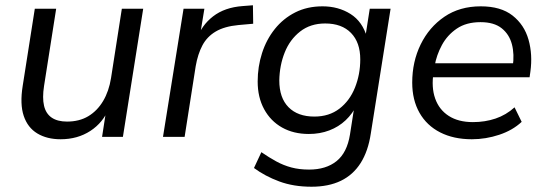

<svg xmlns="http://www.w3.org/2000/svg" viewBox="-20 -519 2071 728"><path d="M210 9Q158 9 121.5 -13Q85 -35 70 -79.5Q55 -124 66 -193L112 -486H193L147 -193Q140 -148 147 -118Q154 -88 176 -73Q198 -58 234 -58Q281 -58 315 -78.5Q349 -99 371 -136Q393 -173 401 -223L442 -486H523L446 0H367L384 -110H394Q371 -54 322.5 -22.5Q274 9 210 9Z M598 0 676 -486H755L736 -370H726Q744 -423 788 -457Q832 -491 900 -496L939 -499L940 -429L884 -424Q831 -419 798 -399.5Q765 -380 747.5 -347Q730 -314 722 -268L680 0Z M1161 189Q1093 189 1039 169Q985 149 943 118L971 58Q1000 78 1027.5 93Q1055 108 1085 116Q1115 124 1152 124Q1216 124 1256 92Q1296 60 1307 -9L1325 -124L1334 -123Q1317 -88 1290.5 -63Q1264 -38 1228.5 -24.5Q1193 -11 1151 -11Q1093 -11 1049.5 -35.5Q1006 -60 981.5 -105Q957 -150 957 -210Q957 -266 973.5 -317.5Q990 -369 1022 -409Q1054 -449 1099.5 -472Q1145 -495 1203 -495Q1263 -495 1309 -466Q1355 -437 1372 -376L1365 -377L1382 -486H1461L1386 -13Q1376 54 1347.5 99Q1319 144 1272.5 166.5Q1226 189 1161 189ZM1172 -77Q1228 -77 1267 -107Q1306 -137 1326 -187Q1346 -237 1346 -294Q1346 -358 1311 -394Q1276 -430 1213 -430Q1157 -430 1118 -399.5Q1079 -369 1059.5 -320Q1040 -271 1039 -214Q1039 -148 1074 -112.5Q1109 -77 1172 -77Z M1769 9Q1700 9 1649 -17Q1598 -43 1570.5 -91.5Q1543 -140 1543 -206Q1543 -285 1575 -350.5Q1607 -416 1665 -455.5Q1723 -495 1803 -495Q1879 -495 1923.5 -460Q1968 -425 1984 -368.5Q2000 -312 1991 -247L1988 -226H1606L1614 -279H1942L1924 -266Q1931 -313 1921 -351Q1911 -389 1882 -412Q1853 -435 1802 -435Q1748 -435 1712 -410.5Q1676 -386 1655.5 -348Q1635 -310 1628 -269L1624 -245Q1615 -188 1630 -145.5Q1645 -103 1681.5 -79.5Q1718 -56 1773 -56Q1819 -56 1859 -69.5Q1899 -83 1931 -112L1958 -57Q1924 -25 1873 -8Q1822 9 1769 9Z"/></svg>

Font: Nunito Sans 12pt ExtraLight 12pt
Style: Italic
Weight: 400
Italic angle: -9°
Version: Version 3.101;gftools[0.9.27]